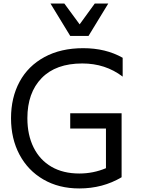

<svg xmlns="http://www.w3.org/2000/svg" viewBox="-20 -1048 792 1080"><path d="M42 -383Q42 -499 90 -588Q138 -677 230 -727Q322 -777 448 -777Q575 -777 670 -723V-617Q573 -691 443 -691Q294 -691 214 -608.5Q134 -526 134 -383Q134 -289 169 -218.5Q204 -148 269.5 -110Q335 -72 426 -72Q505 -72 576 -102V-325H375V-411H664V-51Q558 12 426 12Q311 12 224 -38.5Q137 -89 89.5 -178.5Q42 -268 42 -383ZM264 -1028H342L428 -911L513 -1028H589L478 -846H375Z"/></svg>

Font: Application
Style: Regular
Weight: 400
Designer: Wei Huang
Foundry: Wei Huang
Version: Version 0.012